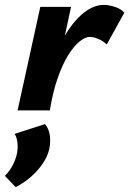

<svg xmlns="http://www.w3.org/2000/svg" viewBox="-57 -452 529 786"><path d="M103 0Q129 -137 171.5 -233.5Q214 -330 265 -381Q316 -432 368 -432Q388 -432 413 -424Q438 -416 452 -400L380 -270Q364 -285 344.5 -293Q325 -301 311 -301Q292 -301 268.5 -282Q245 -263 221.5 -225Q198 -187 178.5 -130.5Q159 -74 147 0ZM15 0 108 -424H234L142 0ZM7 314 -37 268Q-17 248 -4.5 223.5Q8 199 13 174Q17 150 14 129Q11 108 3 96L127 56Q142 73 146.5 99.5Q151 126 145 156Q139 186 119 216Q99 246 70 271.5Q41 297 7 314Z"/></svg>

Font: Ysabeau Infant ExtraBold
Style: Italic
Weight: 800
Italic angle: -12°
Designer: Christian Thalmann (Catharsis Fonts)
Version: Version 2.001;gftools[0.9.30]; featfreeze: ss01,ss02,lnum